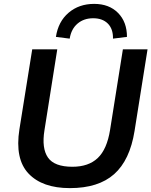

<svg xmlns="http://www.w3.org/2000/svg" viewBox="-20 -959 780 989"><path d="M340 10Q198 10 127 -65Q56 -140 80 -293L146 -705H275L209 -288Q194 -195 227 -147.5Q260 -100 353 -100Q436 -100 483.5 -145Q531 -190 547 -290L613 -705H740L673 -284Q649 -134 568 -62Q487 10 340 10ZM339 -760 268 -769Q280 -848 333.5 -893.5Q387 -939 465 -939Q542 -939 588 -892.5Q634 -846 634 -769L562 -760Q563 -810 535.5 -837.5Q508 -865 460 -865Q412 -865 379.5 -837.5Q347 -810 339 -760Z"/></svg>

Font: Mulish
Style: Bold Italic
Weight: 700
Italic angle: -9°
Designer: Vernon Adams
Foundry: Vernon Adams
Version: Version 3.603; ttfautohint (v1.8.3)